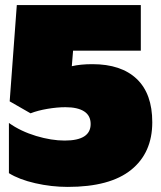

<svg xmlns="http://www.w3.org/2000/svg" viewBox="-20 -719 633 754"><path d="M15 -39V-236Q62 -203 122 -185Q182 -167 234 -167Q336 -167 336 -232Q336 -265 310.5 -281.5Q285 -298 237 -298Q204 -298 166 -291.5Q128 -285 100 -274L18 -321L46 -699H533V-520H267L262 -459Q296 -467 343 -467Q456 -467 517 -409Q578 -351 578 -239Q578 -119 495 -52Q412 15 246 15Q182 15 118.5 0.5Q55 -14 15 -39Z"/></svg>

Font: Prompt Black
Style: Regular
Weight: 900
Designer: Katatrad Team
Foundry: CadsonDemak
Version: Version 1.001